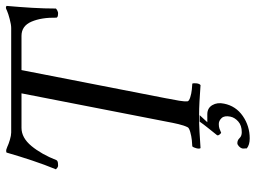

<svg xmlns="http://www.w3.org/2000/svg" viewBox="-128 -570 868 652"><g transform="rotate(-90 306.0 -244.0)"><path d="M537 -640Q548 -640 567 -645Q586 -650 595 -654Q603 -658 605.5 -658Q608 -658 612 -656Q608 -611 605.5 -569Q603 -527 603 -488Q601 -486 595.5 -483Q590 -480 584 -481Q574 -481 572 -486Q573 -537 558.5 -571Q544 -605 510 -605H394L298 -113Q298 -111 297 -107Q293 -87 290 -69.5Q287 -52 288 -41Q289 -36 301.5 -32Q314 -28 328.5 -26.5Q343 -25 348 -25Q350 -21 349 -11Q348 -1 343 3Q315 1 289 -0.5Q263 -2 237 -2Q211 -2 184.5 -0.5Q158 1 129 3Q126 -1 128.5 -11Q131 -21 135 -25Q141 -25 155.5 -26.5Q170 -28 184 -32Q198 -36 200 -41Q206 -53 210.5 -72Q215 -91 219 -113L315 -605H198Q164 -605 136 -571Q108 -537 88 -486Q85 -481 74 -481Q67 -480 63 -483Q59 -486 57 -488Q73 -527 87 -569Q101 -611 114 -656Q119 -658 124.5 -656.5Q130 -655 134 -653Q142 -649 157 -644.5Q172 -640 182 -640ZM217 26H244Q265 26 275 43Q285 60 280 83Q272 123 238 146.5Q204 170 162 170Q140 170 128 160Q128 158 128 155Q127 149 128 144Q130 138 135.5 133Q141 128 146 128Q156 128 163 135.5Q170 143 183 143Q206 143 219.5 131Q233 119 236 104Q240 84 231 74.5Q222 65 211 65Q202 65 196 67Q190 69 181 73Q180 73 175.5 68Q171 63 173 59Q184 45 197 29Q210 13 219 0H241Z"/></g></svg>

Font: Amiri
Style: Italic
Weight: 400
Italic angle: 10°
Designer: Khaled Hosny
Version: Version 0.113